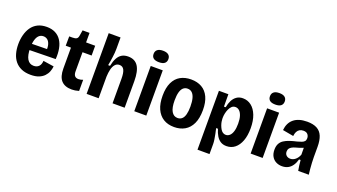

<svg xmlns="http://www.w3.org/2000/svg" viewBox="-71 -1336 3692 2101"><g transform="rotate(20 1775.5 -285.5)"><path d="M275 14Q212 14 166.5 -6Q121 -26 91.5 -62Q62 -98 48 -147.5Q34 -197 34 -256Q34 -313 47.5 -364.5Q61 -416 88.5 -455.5Q116 -495 160 -517.5Q204 -540 265 -540Q322 -540 364 -519Q406 -498 432.5 -458.5Q459 -419 469.5 -364Q480 -309 475 -242L134 -236V-309L381 -313L347 -280Q352 -335 341.5 -368Q331 -401 311 -416Q291 -431 265 -431Q235 -431 214 -412Q193 -393 182 -355.5Q171 -318 171 -262Q171 -176 197 -133Q223 -90 272 -90Q293 -90 308 -96.5Q323 -103 333.5 -114.5Q344 -126 349.5 -142.5Q355 -159 356 -178L481 -159Q478 -127 466 -96.5Q454 -66 430 -41Q406 -16 368 -1Q330 14 275 14Z M752 11Q671 11 630 -34Q589 -79 589 -174V-417H528L529 -526H567Q599 -526 614 -535.5Q629 -545 633 -571L644 -638H725V-527H831V-413H725V-191Q725 -155 739.5 -138Q754 -121 783 -121Q796 -121 809.5 -124Q823 -127 835 -132V-2Q811 5 791 8Q771 11 752 11Z M923 0V-329V-707H1061V-573Q1061 -552 1059 -527.5Q1057 -503 1053.5 -477.5Q1050 -452 1046 -426Q1042 -400 1037 -376H1059Q1070 -431 1089 -467Q1108 -503 1138 -521.5Q1168 -540 1212 -540Q1291 -540 1328.5 -483Q1366 -426 1366 -309V0H1225V-285Q1225 -356 1208 -388.5Q1191 -421 1154 -421Q1123 -421 1103 -398Q1083 -375 1074 -337Q1065 -299 1063 -252V0Z M1478 0V-527H1618V0ZM1548 -596Q1505 -596 1483.5 -612.5Q1462 -629 1462 -662Q1462 -695 1484 -712.5Q1506 -730 1548 -730Q1591 -730 1612.5 -712.5Q1634 -695 1634 -663Q1634 -630 1612.5 -613Q1591 -596 1548 -596Z M1945 14Q1871 14 1819 -18.5Q1767 -51 1739 -113Q1711 -175 1711 -266Q1711 -359 1740 -420Q1769 -481 1822 -510.5Q1875 -540 1946 -540Q2018 -540 2070.5 -510Q2123 -480 2151.5 -419.5Q2180 -359 2180 -268Q2180 -172 2150.5 -109.5Q2121 -47 2068 -16.5Q2015 14 1945 14ZM1947 -92Q1977 -92 1997.5 -110Q2018 -128 2028 -165Q2038 -202 2038 -257Q2038 -315 2027.5 -353.5Q2017 -392 1996 -412Q1975 -432 1943 -432Q1914 -432 1893.5 -414Q1873 -396 1862.5 -358.5Q1852 -321 1852 -263Q1852 -177 1877 -134.5Q1902 -92 1947 -92Z M2272 159V-255V-527H2382L2383 -383H2403Q2411 -427 2428.5 -462.5Q2446 -498 2476 -519Q2506 -540 2548 -540Q2604 -540 2647 -506.5Q2690 -473 2714.5 -410Q2739 -347 2739 -259Q2739 -174 2716 -113Q2693 -52 2652 -19Q2611 14 2555 14Q2514 14 2485.5 -4Q2457 -22 2437 -55Q2417 -88 2404 -133H2383Q2390 -104 2396.5 -71.5Q2403 -39 2407.5 -9.5Q2412 20 2412 42V159ZM2506 -99Q2531 -99 2551 -117Q2571 -135 2582 -171Q2593 -207 2593 -260Q2593 -314 2581.5 -349.5Q2570 -385 2550 -403.5Q2530 -422 2504 -422Q2479 -422 2462 -406Q2445 -390 2434 -365.5Q2423 -341 2417.5 -314.5Q2412 -288 2412 -267V-251Q2412 -237 2415.5 -217.5Q2419 -198 2426.5 -177.5Q2434 -157 2444.5 -139Q2455 -121 2470.5 -110Q2486 -99 2506 -99Z M2833 0V-527H2973V0ZM2903 -596Q2860 -596 2838.5 -612.5Q2817 -629 2817 -662Q2817 -695 2839 -712.5Q2861 -730 2903 -730Q2946 -730 2967.5 -712.5Q2989 -695 2989 -663Q2989 -630 2967.5 -613Q2946 -596 2903 -596Z M3201 13Q3163 13 3131.5 -3Q3100 -19 3081.5 -51Q3063 -83 3063 -130Q3063 -171 3077.5 -199Q3092 -227 3119.5 -245Q3147 -263 3184.5 -275.5Q3222 -288 3267 -298Q3296 -306 3316 -313.5Q3336 -321 3347 -333.5Q3358 -346 3358 -369Q3358 -395 3342 -414Q3326 -433 3291 -433Q3266 -433 3247.5 -422Q3229 -411 3218.5 -390.5Q3208 -370 3205 -340L3078 -363Q3082 -405 3097.5 -437.5Q3113 -470 3140.5 -493Q3168 -516 3207 -528Q3246 -540 3297 -540Q3368 -540 3412 -516Q3456 -492 3476 -443Q3496 -394 3496 -320V-200Q3496 -170 3498 -134.5Q3500 -99 3503 -64.5Q3506 -30 3510 0H3387Q3381 -29 3377.5 -59Q3374 -89 3371 -121H3353Q3342 -80 3321.5 -49.5Q3301 -19 3271 -3Q3241 13 3201 13ZM3259 -95Q3275 -95 3290 -101Q3305 -107 3318 -118Q3331 -129 3341.5 -144.5Q3352 -160 3359 -179L3358 -282L3386 -277Q3371 -264 3351.5 -255.5Q3332 -247 3310.5 -241Q3289 -235 3268.5 -229Q3248 -223 3231.5 -214Q3215 -205 3205 -191.5Q3195 -178 3195 -156Q3195 -128 3213 -111.5Q3231 -95 3259 -95Z"/></g></svg>

Font: Bricolage Grotesque SemiCondensed
Style: Bold
Weight: 700
Width: 4
Designer: Mathieu Triay
Foundry: Atelier Triay
Version: Version 1.001;gftools[0.9.33.dev8+g029e19f]